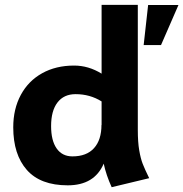

<svg xmlns="http://www.w3.org/2000/svg" viewBox="-20 -761 764 800"><path d="M445.3 19Q422.4 -31.2 412.1 -79.1Q373.5 11.2 262.2 11.2Q148.4 11.2 91.8 -53Q35.2 -117.2 35.2 -230.5Q35.2 -307.1 66.7 -365.5Q98.1 -423.8 155.5 -455.8Q212.9 -487.8 288.6 -487.8Q349.1 -487.8 403.3 -454.1V-740.7H554.2V-219.7Q554.2 -168.9 560.1 -134.8Q565.9 -100.6 574.7 -78.1Q583.5 -55.7 601.6 -18.6ZM402.8 -240.7 403.3 -239.7V-338.4Q355 -368.7 294.9 -368.7Q246.1 -368.7 219.5 -334Q192.9 -299.3 192.9 -235.8Q192.9 -175.3 216.1 -142.3Q239.3 -109.4 281.7 -109.4Q340.8 -109.4 371.8 -143.8Q402.8 -178.2 402.8 -240.7ZM597.2 -740.2H723.6L650.9 -573.2H578.6Z"/></svg>

Font: Selawik
Style: Bold
Weight: 700
Designer: Aaron Bell
Foundry: Microsoft Corporation
Version: Version 1.01